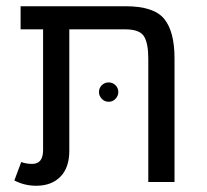

<svg xmlns="http://www.w3.org/2000/svg" viewBox="-20 -583 662 615"><path d="M382 -563Q473 -563 506 -522.5Q539 -482 539 -396V0H455V-395Q455 -445 441 -467Q427 -489 381 -489H202V-100Q202 -46 173.5 -17Q145 12 96 12Q58 12 26 -5L48 -64Q64 -58 83 -58Q118 -58 118 -102V-489H46V-563ZM359 -288Q359 -276 350 -266.5Q341 -257 328 -257Q315 -257 306 -266.5Q297 -276 297 -288Q297 -301 306 -310Q315 -319 328 -319Q341 -319 350 -310Q359 -301 359 -288Z"/></svg>

Font: FiraGO Book
Style: Regular
Weight: 350
Designer: bBox Type
Foundry: bBox Type GmbH
Version: Version 1.001;PS 001.001;hotconv 1.0.88;makeotf.lib2.5.64775